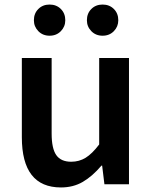

<svg xmlns="http://www.w3.org/2000/svg" viewBox="-20 -810 669 844"><path d="M76 -207V-555H207V-223Q207 -157 227.5 -128Q248 -99 293 -99Q328 -99 356.5 -116.5Q385 -134 416 -175V-555H547V0H439L429 -82H426Q386 -35 344 -10.5Q302 14 248 14Q76 14 76 -207ZM129 -721Q129 -751 148.5 -770.5Q168 -790 198 -790Q228 -790 247.5 -770.5Q267 -751 267 -721Q267 -693 247.5 -673Q228 -653 198 -653Q168 -653 148.5 -673Q129 -693 129 -721ZM362 -721Q362 -751 381.5 -770.5Q401 -790 431 -790Q461 -790 480.5 -770.5Q500 -751 500 -721Q500 -693 480.5 -673Q461 -653 431 -653Q401 -653 381.5 -673Q362 -693 362 -721Z"/></svg>

Font: Merged Yaku Han JP SemiBold
Style: Regular
Weight: 600
Designer: Ryoko NISHIZUKA 西塚涼子 (kana, bopomofo & ideographs); Paul D. Hunt (Latin, Greek & Cyrillic); Sandoll Communications 산돌커뮤니
Foundry: Adobe
Version: Version 2.004